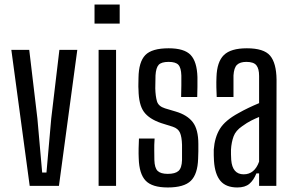

<svg xmlns="http://www.w3.org/2000/svg" viewBox="-20 -820 1292 847"><path d="M111 0 30 -600H109L145 -297L166 -59H185L206 -297L242 -600H321L240 0Z M397 -716V-800H508V-716ZM415 0V-600H492V0Z M720 7Q651 7 622.5 -23Q594 -53 592 -121Q591 -141 591.5 -165Q592 -189 593 -209H662Q660 -180 660.5 -156.5Q661 -133 661 -114Q662 -79 675.5 -66Q689 -53 720 -53Q753 -53 767.5 -66Q782 -79 783 -114Q783 -131 783 -148.5Q783 -166 783 -181Q782 -216 774 -234.5Q766 -253 742 -261L691 -277Q638 -295 615 -326.5Q592 -358 591 -424Q590 -438 590.5 -450.5Q591 -463 591 -477Q592 -547 621 -577Q650 -607 724 -607Q793 -607 821 -577.5Q849 -548 851 -480Q851 -461 851 -437Q851 -413 850 -392H779Q780 -416 780 -443Q780 -470 780 -487Q779 -521 767 -534Q755 -547 724 -547Q692 -547 680 -534Q668 -521 666 -487Q666 -471 665.5 -457.5Q665 -444 665 -430Q666 -395 672.5 -373Q679 -351 708 -342L755 -328Q806 -313 830.5 -281Q855 -249 855 -185Q855 -170 855 -152.5Q855 -135 854 -120Q852 -52 822 -22.5Q792 7 720 7Z M1027 7Q977 7 952.5 -22Q928 -51 924 -110Q923 -122 923 -135Q923 -148 923 -160Q927 -214 950 -251.5Q973 -289 1032 -321Q1053 -333 1076 -344Q1099 -355 1123 -365V-485Q1123 -517 1111 -532Q1099 -547 1067 -547Q1039 -547 1025.5 -534Q1012 -521 1010 -487Q1010 -470 1010 -441.5Q1010 -413 1010 -392H936Q935 -409 934.5 -434.5Q934 -460 935 -480Q937 -547 967.5 -577Q998 -607 1069 -607Q1144 -607 1171.5 -574.5Q1199 -542 1200 -469L1199 0H1123V-55H1111Q1099 -25 1080 -9Q1061 7 1027 7ZM1055 -51Q1103 -51 1123 -107V-304Q1106 -297 1088 -288Q1070 -279 1048 -263Q1020 -244 1010.5 -218.5Q1001 -193 999 -160Q999 -151 999 -139Q999 -127 1000 -115Q1005 -51 1055 -51Z"/></svg>

Font: Big Shoulders Display Medium
Style: Regular
Weight: 500
Designer: Patric King
Foundry: XO Type Co
Version: Version 1.000; ttfautohint (v1.8.2)